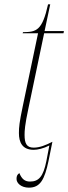

<svg xmlns="http://www.w3.org/2000/svg" viewBox="-20 -679 314 883"><path d="M113 184C165 184 185 147 203 62L221 -27C190 -11 162 0 135 0C102 0 93 -20 93 -59C93 -77 94 -103 111 -182L183 -526H272L274 -536H185L211 -659H201C174 -537 147 -532 86 -531L84 -526H155L85 -192C69 -116 67 -94 67 -67C67 -25 82 10 135 10C153 10 180 4 207 -10L193 63C179 132 159 156 118 156C94 156 80 144 69 117C59 124 56 131 56 144C56 163 77 184 113 184Z"/></svg>

Font: Noto Serif Display Condensed Thin
Style: Italic
Weight: 100
Width: 3
Italic angle: -12°
Designer: Monotype Design Team
Foundry: Monotype Imaging Inc.
Version: Version 2.009